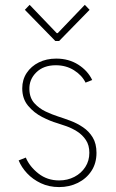

<svg xmlns="http://www.w3.org/2000/svg" viewBox="-20 -760 475 788"><path d="M222.7 7.8Q181.2 7.8 147.7 -8.1Q114.3 -23.9 91.1 -48.8Q67.9 -73.7 56.6 -101.6L85.9 -113.3Q101.6 -76.2 137.7 -47.9Q173.8 -19.5 222.7 -19.5Q257.3 -19.5 285.4 -34.2Q313.5 -48.8 330.1 -74.5Q346.7 -100.1 346.7 -132.8Q346.7 -164.1 332.5 -185.3Q318.4 -206.5 296.9 -220.2Q275.4 -233.9 252.9 -241.9Q230.5 -250 213.9 -254.9Q186.5 -262.7 153.1 -279.8Q119.6 -296.9 95.5 -325.7Q71.3 -354.5 71.3 -397.5Q71.3 -433.1 89.6 -460.7Q107.9 -488.3 139.4 -503.9Q170.9 -519.5 210.9 -519.5Q262.2 -519.5 301.3 -494.6Q340.3 -469.7 358.4 -431.6L331.1 -420.9Q316.4 -451.2 283.7 -471.7Q251 -492.2 209 -492.2Q158.7 -492.2 128.9 -462.9Q99.1 -433.6 100.6 -392.6Q101.6 -357.9 121.3 -336.2Q141.1 -314.5 168 -302Q194.8 -289.6 217.8 -282.2Q242.2 -274.4 269.5 -264.2Q296.9 -253.9 321 -237.5Q345.2 -221.2 360.6 -195.8Q376 -170.4 376 -132.8Q376 -89.8 355.2 -58.3Q334.5 -26.9 299.6 -9.5Q264.6 7.8 222.7 7.8ZM101.6 -740.2 212.9 -624H216.8L328.1 -740.2L347.7 -719.7L222.7 -591.8H207L82 -719.7Z"/></svg>

Font: Reddit Sans ExtraLight
Style: Regular
Weight: 250
Designer: Stephen Hutchings
Foundry: Reddit
Version: Version 1.014